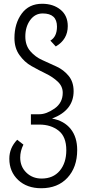

<svg xmlns="http://www.w3.org/2000/svg" viewBox="-20 -731 462 1025"><path d="M392.1 69.8Q392.1 162.1 339.8 218.3Q288.1 273.9 200.2 273.9Q124 273.9 77.1 230Q29.8 185.5 29.8 116.2Q29.8 58.6 71.8 15.1L105 41Q87.9 75.2 87.9 109.9Q87.9 158.7 120.6 190.4Q153.3 222.2 202.1 222.2Q263.7 222.2 298.8 180.7Q334 138.7 334 70.8Q334 -2 292 -34.2Q251 -65.9 189.9 -65.9H145V-121.1H189.9Q227.5 -121.1 271 -151.4Q314.9 -182.1 314.9 -235.8Q314.9 -270 288.6 -294.9Q261.7 -320.3 224.1 -338.4Q192.4 -353.5 147.9 -378.4Q110.4 -399.4 83.5 -437.5Q57.1 -474.6 57.1 -527.8Q57.1 -605.5 96.2 -658.7Q134.8 -710.9 205.1 -710.9Q264.6 -710.9 303.7 -678.7Q341.8 -647 341.8 -591.8Q341.8 -520.5 277.8 -482.9L249 -514.2Q284.2 -535.2 284.2 -588.9Q284.2 -659.2 208 -659.2Q166.5 -659.2 140.6 -623Q115.2 -587.4 115.2 -536.1Q115.2 -488.8 141.6 -458Q168.5 -426.8 206.1 -410.2Q231.4 -398.9 282.2 -375.5Q320.3 -357.9 346.7 -325.7Q373 -293.5 373 -244.1Q373 -141.6 257.8 -98.1Q322.3 -86.4 357.4 -42.5Q392.1 1 392.1 69.8Z"/></svg>

Font: Miedinger*
Style: Book
Weight: 400
Version: Version 001.000